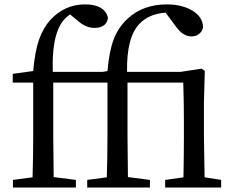

<svg xmlns="http://www.w3.org/2000/svg" viewBox="-20 -841 1048 861"><path d="M897.5 -45.9 971.7 -34.2V0H720.7V-34.2L802.7 -45.9Q804.7 -157.2 804.7 -230.5V-294.9Q804.7 -386.7 801.8 -470.7H551.8V-230.5Q551.8 -168 553.7 -46.9L652.3 -34.2V0H371.1V-34.2L459 -45.9Q461.9 -138.7 461.9 -230.5V-470.7H218.8V-230.5Q218.8 -168 220.7 -46.9L320.3 -34.2V0H38.1V-34.2L126 -45.9Q128.9 -138.7 128.9 -230.5V-470.7H37.1V-509.8L128.9 -522.5Q136.7 -611.3 155.3 -664.1Q173.8 -716.8 208 -753.9Q271.5 -821.3 361.3 -821.3Q448.2 -821.3 463.9 -762.7Q462.9 -741.2 447.3 -728.5Q431.6 -715.8 403.3 -715.8Q363.3 -715.8 325.2 -751L293.9 -776.4Q268.6 -758.8 252.9 -733.4Q211.9 -666 216.8 -518.6H440.4L461.9 -522.5Q469.7 -612.3 490.2 -665.5Q510.7 -718.8 552.7 -757.8Q622.1 -821.3 728.5 -821.3Q796.9 -821.3 843.3 -793Q889.6 -764.6 890.6 -718.8Q887.7 -701.2 873.5 -689.5Q859.4 -677.7 838.9 -677.7Q799.8 -677.7 767.6 -723.6L722.7 -784.2Q649.4 -779.3 606.4 -735.4Q546.9 -674.8 549.8 -518.6H789.1L883.8 -533.2L898.4 -523.4L894.5 -380.9V-230.5Q894.5 -212.9 897.5 -45.9Z"/></svg>

Font: GenYoMin TW TTF Medium
Style: Regular
Weight: 500
Version: Version 1.300